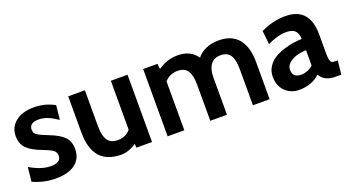

<svg xmlns="http://www.w3.org/2000/svg" viewBox="-44 -920 2430 1341"><g transform="rotate(-20 1171.0 -250.0)"><path d="M200 10Q112.5 10 31 -27L42 -133Q127 -83 196 -83Q272 -83 272 -133Q272 -160 252 -174.8Q232 -189.5 180 -209Q105.5 -236.5 70.8 -270.8Q36 -305 36 -364Q36 -429 86.2 -469.5Q136.5 -510 221 -510Q306 -510 376 -471L365 -365Q326.5 -391.5 293.5 -405.2Q260.5 -419 223 -419Q191 -419 173.5 -406Q156 -393 156 -369Q156 -342 176.5 -328Q197 -314 259 -290Q332 -262 364 -228.5Q396 -195 396 -139Q396 -67.5 345.2 -28.8Q294.5 10 200 10Z M793 -136.5V-500H917V0H801L799 -30Q776 -12.5 746 -1.2Q716 10 688 10Q476 10 476 -231V-500H600V-231Q600 -160.5 623.5 -127.2Q647 -94 699 -94Q757.5 -94 793 -136.5Z M1594 -508Q1694 -508 1742.5 -447.2Q1791 -386.5 1791 -278V0H1667V-269Q1667 -339.5 1644.8 -372.8Q1622.5 -406 1573 -406Q1524 -406 1499 -372.2Q1474 -338.5 1474 -278V0H1350V-269Q1350 -339.5 1327.2 -372.8Q1304.5 -406 1254 -406Q1195 -406 1157 -363V0H1033V-500H1139L1143.5 -460Q1212 -508 1290 -508Q1386.5 -508 1433.5 -439Q1460 -472 1501.5 -490Q1543 -508 1594 -508Z M2010 10Q1948 10 1906.5 -30.5Q1865 -71 1865 -140Q1865 -180 1885.5 -212.2Q1906 -244.5 1936.5 -263.2Q1967 -282 2006.8 -295Q2046.5 -308 2080.2 -313Q2114 -318 2146 -319Q2143.5 -362.5 2123.2 -381.8Q2103 -401 2056 -401Q1996.5 -401 1919 -363L1908 -464Q1999 -508 2090 -508Q2271 -508 2271 -307V-172Q2271 -134 2275 -117.5Q2279 -101 2287 -96.5Q2295 -92 2315 -92H2331L2320 10H2275Q2194.5 10 2163 -48Q2138.5 -20.5 2097.2 -5.2Q2056 10 2010 10ZM2062 -85Q2080.5 -85 2104.8 -94.2Q2129 -103.5 2147 -121V-235Q2109.5 -233.5 2076.2 -223.8Q2043 -214 2019 -193.5Q1995 -173 1995 -145Q1995 -114 2011 -99.5Q2027 -85 2062 -85Z"/></g></svg>

Font: Cabin
Style: Bold
Weight: 700
Designer: Pablo Impallari
Foundry: Pablo Impallari. http://www.impallari.com Igino Marini. http://www.ikern.com
Version: Version 3.001;hotconv 1.0.109;makeotfexe 2.5.65596